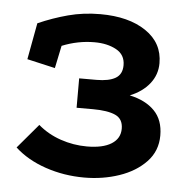

<svg xmlns="http://www.w3.org/2000/svg" viewBox="-42 -505 554 566"><g transform="rotate(5 235.0 -222.0)"><path d="M227 20Q167 20 112.5 1.5Q58 -17 21 -51L82 -123Q111 -98 149 -85Q187 -72 227 -72Q274 -72 299.5 -88Q325 -104 325 -133Q325 -162 302 -172.5Q279 -183 235 -183H187V-270H238Q275 -270 294.5 -281.5Q314 -293 314 -320Q314 -351 287.5 -365.5Q261 -380 223 -380Q174 -380 127 -361L113 -294L30 -313L50 -421Q93 -440 138 -452Q183 -464 233 -464Q317 -464 368 -429.5Q419 -395 419 -335Q419 -301 398 -274.5Q377 -248 340 -233Q387 -223 413.5 -196Q440 -169 440 -123Q440 -77 409.5 -45Q379 -13 330.5 3.5Q282 20 227 20Z"/></g></svg>

Font: Podkova
Style: Bold
Weight: 700
Designer: Ilya Yudin
Foundry: Cyreal (www.cyreal.org)
Version: Version 2.102; ttfautohint (v1.8.1.43-b0c9)